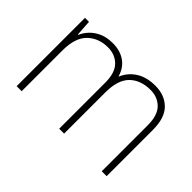

<svg xmlns="http://www.w3.org/2000/svg" viewBox="-92 -889 1053 1053"><g transform="rotate(45 434.5 -363.0)"><path d="M626 -633Q698 -633 742.5 -589Q787 -545 787 -452V-93H749V-450Q749 -527 713.5 -562.5Q678 -598 623 -598Q547 -598 502 -554Q457 -510 457 -412V-93H419V-450Q419 -527 383.5 -562.5Q348 -598 293 -598Q221 -598 174.5 -553Q128 -508 128 -408V-93H89V-623H120L126 -531H129Q140 -557 161.5 -580Q183 -603 216 -618Q249 -633 296 -633Q352 -633 391.5 -606Q431 -579 446 -527H448Q469 -576 514 -604.5Q559 -633 626 -633Z"/></g></svg>

Font: Noto Sans Telugu UI ExtraLight
Style: Regular
Weight: 200
Designer: Jelle Bosma - Monotype Design Team
Foundry: Monotype Imaging Inc.
Version: Version 2.005; ttfautohint (v1.8.4.7-5d5b)